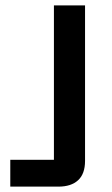

<svg xmlns="http://www.w3.org/2000/svg" viewBox="-20 -695 418 715"><path d="M18.3 0V-100H180.8V-675H296.7V-95.8Q296.7 -47.5 270.8 -23.8Q245 0 197.5 0Z"/></svg>

Font: Funnel Display Light Medium
Style: Regular
Weight: 500
Version: Version 1.000